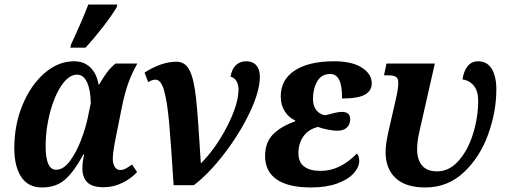

<svg xmlns="http://www.w3.org/2000/svg" viewBox="-20 -816 2238 846"><path d="M43 -163Q43 -266 79.5 -354Q116 -442 176.5 -494Q237 -546 306 -546Q350 -546 378 -519Q406 -492 414 -444H417Q435 -475 451.5 -497Q468 -519 489 -536H585Q559 -489 544 -446Q529 -403 517 -344L495 -234Q477 -149 477 -117Q477 -95 485.5 -81Q494 -67 509 -67Q522 -67 533.5 -73Q545 -79 562 -91L584 -58Q559 -30 519.5 -10.5Q480 9 437 9Q386 9 364.5 -13Q343 -35 343 -74Q343 -101 351 -135H347Q308 -62 268 -26Q228 10 165 10Q104 10 73.5 -36.5Q43 -83 43 -163ZM366 -294 380 -361Q379 -420 363.5 -453.5Q348 -487 320 -487Q283 -487 251 -439.5Q219 -392 200 -319Q181 -246 181 -173Q181 -68 227 -68Q260 -68 288.5 -107Q317 -146 337 -198.5Q357 -251 366 -294ZM293 -620Q346 -734 369 -796H497L494 -784Q473 -748 433 -696.5Q393 -645 357 -606H290Z M665 -465Q651 -465 633 -454L617 -496Q650 -518 686.5 -531Q723 -544 757 -544Q797 -544 816 -505Q835 -466 844 -381.5Q853 -297 865 -96Q931 -162 981 -259.5Q1031 -357 1031 -423Q1031 -443 1022 -458.5Q1013 -474 996 -478Q1001 -511 1019 -528.5Q1037 -546 1065 -546Q1094 -546 1109.5 -528Q1125 -510 1125 -478Q1125 -414 1080.5 -320.5Q1036 -227 968 -138.5Q900 -50 834 0H745Q733 -193 724.5 -283Q716 -373 702.5 -419Q689 -465 665 -465Z M1148 -128Q1148 -189 1183.5 -224.5Q1219 -260 1280 -281L1281 -285Q1252 -298 1234.5 -326Q1217 -354 1217 -391Q1217 -465 1279 -505.5Q1341 -546 1452 -546Q1531 -546 1574.5 -518Q1618 -490 1618 -449Q1618 -416 1588 -399Q1558 -382 1487 -382Q1489 -490 1435 -490Q1396 -490 1377.5 -457Q1359 -424 1359 -380Q1359 -350 1373.5 -331Q1388 -312 1413 -308L1433 -313Q1469 -323 1486 -323Q1523 -323 1523 -291Q1523 -268 1508.5 -254Q1494 -240 1466 -240Q1448 -240 1421 -245.5Q1394 -251 1382 -257Q1340 -247 1317.5 -216Q1295 -185 1295 -141Q1295 -101 1320.5 -82Q1346 -63 1393 -63Q1478 -63 1552 -139Q1556 -137 1559.5 -128Q1563 -119 1563 -108Q1563 -80 1538.5 -52.5Q1514 -25 1465.5 -7.5Q1417 10 1350 10Q1250 10 1199 -25.5Q1148 -61 1148 -128Z M1679 -145Q1679 -184 1694 -247L1726 -387Q1735 -426 1735 -452Q1735 -471 1724.5 -477.5Q1714 -484 1690 -484H1672L1683 -536H1896L1827 -232Q1818 -192 1818 -158Q1818 -113 1839.5 -87Q1861 -61 1906 -61Q1960 -61 2001.5 -108.5Q2043 -156 2065 -228.5Q2087 -301 2087 -372Q2087 -414 2068.5 -437.5Q2050 -461 2018 -466Q2023 -503 2040.5 -524.5Q2058 -546 2087 -546Q2126 -546 2146.5 -513Q2167 -480 2167 -422Q2167 -324 2131 -224Q2095 -124 2024 -57Q1953 10 1854 10Q1767 10 1723 -31.5Q1679 -73 1679 -145Z"/></svg>

Font: Noto Serif Narrow
Style: Bold Italic
Weight: 700
Width: 4
Italic angle: -12°
Designer: Monotype Design Team
Foundry: Monotype Imaging Inc.
Version: Version 1.001